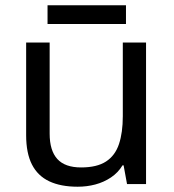

<svg xmlns="http://www.w3.org/2000/svg" viewBox="-20 -697 658 727"><path d="M533 -536V0H461L448 -71H444Q427 -43 400 -25Q373 -7 341 1.5Q309 10 274 10Q210 10 166.5 -10.5Q123 -31 101 -74Q79 -117 79 -185V-536H168V-191Q168 -127 197 -95Q226 -63 287 -63Q347 -63 381.5 -85.5Q416 -108 430.5 -151.5Q445 -195 445 -257V-536ZM457 -677V-606H160V-677Z"/></svg>

Font: Noto Sans Kannada
Style: Regular
Weight: 400
Designer: Jelle Bosma - Monotype Design Team
Foundry: Monotype Imaging Inc.
Version: Version 2.003